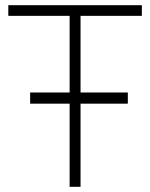

<svg xmlns="http://www.w3.org/2000/svg" viewBox="-20 -719 578 739"><path d="M12 -699V-658H248V0H290V-658H526V-699ZM96 -363V-320H472V-363Z"/></svg>

Font: Montserrat Custom ExtraLight
Style: Regular
Weight: 300
Designer: Julieta Ulanovsky
Foundry: Julieta Ulanovsky
Version: Version 7.200